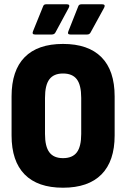

<svg xmlns="http://www.w3.org/2000/svg" viewBox="-20 -868 589 896"><path d="M274 8Q156 8 95 -54Q34 -116 34 -236V-418Q34 -539 95 -601Q156 -663 274 -663Q392 -663 453.5 -601Q515 -539 515 -418V-236Q515 -116 453.5 -54Q392 8 274 8ZM274 -130Q318 -130 338.5 -157Q359 -184 359 -243V-411Q359 -471 338.5 -498Q318 -525 274 -525Q231 -525 210.5 -498Q190 -471 190 -411V-243Q190 -184 210.5 -157Q231 -130 274 -130ZM308 -707Q293 -707 299 -722L345 -838Q348 -848 360 -848H457Q465 -848 467.5 -844Q470 -840 466 -832L403 -717Q398 -707 387 -707ZM143 -707Q128 -707 134 -722L181 -838Q184 -848 195 -848H293Q300 -848 302.5 -844Q305 -840 301 -832L239 -717Q234 -707 222 -707Z"/></svg>

Font: Sofia Sans Condensed Black
Style: Regular
Weight: 900
Designer: Botio Nikoltchev, Ani Petrova
Foundry: lettersoup
Version: Version 4.101